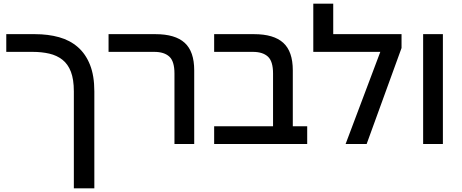

<svg xmlns="http://www.w3.org/2000/svg" viewBox="-20 -780 2503 1040"><path d="M380 240V-285Q380 -350 364 -391.5Q348 -433 318 -456.5Q288 -480 247 -489.5Q206 -499 157 -499H14V-595H169Q241 -595 300 -578.5Q359 -562 401.5 -525Q444 -488 467.5 -429Q491 -370 491 -285V240Z M925 0V-382Q925 -448 897 -473.5Q869 -499 816 -499H568V-595H822Q929 -595 980.5 -548Q1032 -501 1032 -399V0Z M1459 0V-382Q1459 -448 1431 -473.5Q1403 -499 1350 -499H1140V-595H1356Q1463 -595 1514.5 -548Q1566 -501 1566 -399V0ZM1140 0V-96H1644V0Z M1785 -595H2155V-520L1966 0H1852L2040 -499H1677V-760H1785Z M2272 0V-595H2379V0Z"/></svg>

Font: Noto Sans Hebrew Medium
Style: Regular
Weight: 500
Designer: Monotype Design Team
Foundry: Monotype Imaging Inc.
Version: Version 2.003